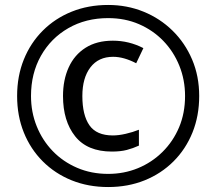

<svg xmlns="http://www.w3.org/2000/svg" viewBox="-20 -744 872 774"><path d="M416 10Q336 10 269 -17Q202 -44 152.5 -93.5Q103 -143 76 -210Q49 -277 49 -357Q49 -437 76 -504Q103 -571 152.5 -620.5Q202 -670 269 -697Q336 -724 416 -724Q492 -724 558.5 -697Q625 -670 675.5 -620.5Q726 -571 754.5 -504Q783 -437 783 -357Q783 -277 756 -210Q729 -143 679.5 -93.5Q630 -44 563 -17Q496 10 416 10ZM416 -43Q480 -43 536 -66Q592 -89 635 -131.5Q678 -174 702 -231Q726 -288 726 -357Q726 -422 703 -479Q680 -536 638.5 -579Q597 -622 540.5 -646.5Q484 -671 416 -671Q326 -671 255.5 -630.5Q185 -590 145 -519Q105 -448 105 -357Q105 -292 128 -235Q151 -178 192.5 -135Q234 -92 291 -67.5Q348 -43 416 -43ZM431 -133Q332 -133 283 -194.5Q234 -256 234 -357Q234 -422 257 -472.5Q280 -523 325 -551.5Q370 -580 435 -580Q500 -580 558 -550L529 -489Q479 -515 436 -515Q377 -515 344.5 -472.5Q312 -430 312 -357Q312 -280 340.5 -239Q369 -198 435 -198Q458 -198 486.5 -204.5Q515 -211 540 -221V-157Q516 -146 491 -139.5Q466 -133 431 -133Z"/></svg>

Font: Apis
Style: Regular
Weight: 400
Designer: Monotype Design Team
Foundry: Monotype Imaging Inc.
Version: Version 2.000; build 0001